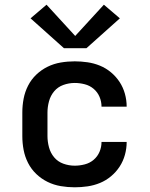

<svg xmlns="http://www.w3.org/2000/svg" viewBox="-20 -789 640 817"><path d="M298 8Q268 8 238.5 3Q209 -2 182.5 -15Q156 -28 134.5 -48.5Q113 -69 99.5 -95.5Q86 -122 80.5 -151Q75 -180 75 -210V-310Q75 -340 80.5 -369Q86 -398 99.5 -424.5Q113 -451 134.5 -471.5Q156 -492 182.5 -505Q209 -518 238.5 -523Q268 -528 298 -528Q325 -528 352.5 -524Q380 -520 405.5 -509.5Q431 -499 452.5 -481Q474 -463 489 -440Q504 -417 511.5 -390Q519 -363 519 -335Q519 -335 519 -335Q519 -335 519 -335H412Q412 -335 412 -335Q412 -335 412 -335Q412 -357 403.5 -377Q395 -397 378.5 -411Q362 -425 340.5 -430.5Q319 -436 298 -436Q273 -436 249.5 -427.5Q226 -419 210.5 -400.5Q195 -382 188.5 -358Q182 -334 182 -310V-210Q182 -186 188.5 -162Q195 -138 210.5 -119.5Q226 -101 249.5 -92.5Q273 -84 298 -84Q319 -84 340.5 -89.5Q362 -95 378.5 -109Q395 -123 403.5 -143Q412 -163 412 -185Q412 -185 412 -185Q412 -185 412 -185H519Q519 -185 519 -185Q519 -185 519 -185Q519 -157 511.5 -130Q504 -103 489 -80Q474 -57 452.5 -39Q431 -21 405.5 -10.5Q380 0 352.5 4Q325 8 298 8ZM252 -584 110 -711 178 -769 300 -636 422 -769 490 -711 348 -584Z"/></svg>

Font: Iosevka SS04 Semibold Extended
Style: Regular
Weight: 600
Width: 7
Monospace: yes
Designer: Belleve Invis
Foundry: Belleve Invis
Version: Version 19.0.0; ttfautohint (v1.8.4)